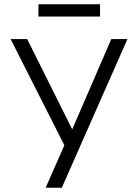

<svg xmlns="http://www.w3.org/2000/svg" viewBox="-20 -884 650 904"><path d="M283 -200 30 -700H108L320 -275L504 -700H580L271 0H195ZM161 -864H451V-806H161Z"/></svg>

Font: Retni Sans
Style: Regular
Weight: 400
Designer: Vitaly Kuzmin
Foundry: ParaType Ltd.
Version: Version 1.00;March 2, 2019;FontCreator 11.5.0.2425 64-bit; t